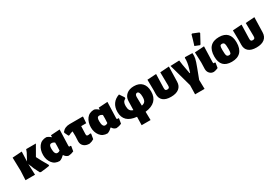

<svg xmlns="http://www.w3.org/2000/svg" viewBox="70 -1999 4897 3406"><g transform="rotate(-30 2518.0 -296.0)"><path d="M43 0 52 -190 45 -461 239 -474 232 -274 308 -416 329 -472H528L408 -263Q455 -167 535 -32L534 -12Q469 1 351 12L331 2Q268 -114 230 -223V-210L238 0Z M741 9Q643 9 589.5 -61.5Q536 -132 536 -230Q536 -334 588.5 -405.5Q641 -477 743 -477Q790 -463 824 -429L832 -430V-465L1017 -477L1006 -148Q1006 -127 1018 -127Q1019 -127 1037 -130L1049 -120L1032 -20Q983 3 925 7Q874 -2 844 -52H833Q792 -7 741 9ZM719 -254Q719 -135 778 -135Q805 -135 828 -152L832 -244V-317Q802 -339 769 -339Q743 -339 731 -320Q719 -301 719 -254Z M1352 7Q1280 7 1238 -30Q1196 -67 1196 -128L1201 -236L1199 -333Q1161 -326 1116 -302L1098 -304L1061 -380V-399Q1116 -471 1219 -471H1486L1491 -462L1481 -337H1378L1372 -177Q1372 -154 1379 -145.5Q1386 -137 1406 -137Q1426 -137 1452 -145L1464 -131L1447 -30Q1404 -2 1352 7Z M1720 9Q1622 9 1568.5 -61.5Q1515 -132 1515 -230Q1515 -334 1567.5 -405.5Q1620 -477 1722 -477Q1769 -463 1803 -429L1811 -430V-465L1996 -477L1985 -148Q1985 -127 1997 -127Q1998 -127 2016 -130L2028 -120L2011 -20Q1962 3 1904 7Q1853 -2 1823 -52H1812Q1771 -7 1720 9ZM1698 -254Q1698 -135 1757 -135Q1784 -135 1807 -152L1811 -244V-317Q1781 -339 1748 -339Q1722 -339 1710 -320Q1698 -301 1698 -254Z M2327 -304Q2329 -386 2387 -435Q2445 -484 2540 -484Q2645 -484 2703 -423Q2761 -362 2761 -250Q2761 -17 2495 14L2498 185H2315L2319 15Q2188 2 2124 -59.5Q2060 -121 2060 -232Q2060 -328 2106 -393.5Q2152 -459 2239 -488L2302 -395V-371Q2267 -352 2253 -325Q2239 -298 2239 -250Q2239 -194 2258 -163.5Q2277 -133 2322 -120ZM2489 -289 2492 -114Q2542 -123 2562 -152Q2582 -181 2582 -242Q2582 -355 2531 -355Q2511 -355 2499.5 -337Q2488 -319 2489 -289Z M3021 11Q2915 11 2860.5 -35Q2806 -81 2808 -169L2810 -252L2807 -462L2991 -474L2983 -194Q2982 -160 2991.5 -147.5Q3001 -135 3027 -135Q3054 -135 3064.5 -148Q3075 -161 3074 -194L3070 -462L3254 -475L3246 -169Q3244 -82 3186 -35.5Q3128 11 3021 11Z M3410 185 3414 -1 3284 -469 3466 -476 3479 -381 3514 -189H3524L3543 -252Q3582 -376 3576 -466L3585 -476L3735 -472Q3740 -415 3729 -362.5Q3718 -310 3677 -203L3600 0L3604 185Z M3887 -768 3902 -777 4025 -728 4032 -712Q3978 -608 3937 -536L3923 -526L3827 -564Q3864 -679 3887 -768ZM3900 7Q3849 7 3816 -28.5Q3783 -64 3783 -118L3787 -249L3779 -461L3973 -474L3963 -155Q3963 -127 3977 -127Q3984 -127 3994 -130L4006 -120L3989 -20Q3946 1 3900 7Z M4283 -484Q4395 -484 4452 -424Q4509 -364 4509 -247Q4509 -119 4447.5 -53.5Q4386 12 4266 12Q4040 12 4040 -223Q4040 -352 4101.5 -418Q4163 -484 4283 -484ZM4269 -353Q4240 -353 4231 -334.5Q4222 -316 4222 -257Q4222 -169 4233 -141.5Q4244 -114 4280 -114Q4308 -114 4317 -132.5Q4326 -151 4326 -211Q4326 -298 4315 -325.5Q4304 -353 4269 -353Z M4772 11Q4666 11 4611.5 -35Q4557 -81 4559 -169L4561 -252L4558 -462L4742 -474L4734 -194Q4733 -160 4742.5 -147.5Q4752 -135 4778 -135Q4805 -135 4815.5 -148Q4826 -161 4825 -194L4821 -462L5005 -475L4997 -169Q4995 -82 4937 -35.5Q4879 11 4772 11Z"/></g></svg>

Font: Alegreya Sans SC Black
Style: Regular
Weight: 900
Designer: Juan Pablo del Peral
Foundry: Huerta Tipografica
Version: Version 2.007